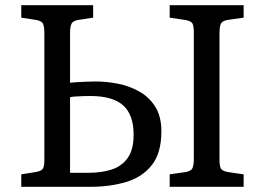

<svg xmlns="http://www.w3.org/2000/svg" viewBox="-20 -720 1021 740"><path d="M62 0V-48L118 -57Q141 -61 146 -71Q151 -81 151 -104V-592Q151 -615 146.5 -627Q142 -639 120 -643L62 -652V-700H339V-652L287 -644Q263 -641 256.5 -630Q250 -619 250 -594V-401Q255 -402 271 -403Q287 -404 308.5 -405Q330 -406 349 -406Q390 -406 434 -397.5Q478 -389 516.5 -367.5Q555 -346 578.5 -308.5Q602 -271 602 -214Q602 -130 565 -83.5Q528 -37 466 -18.5Q404 0 328 0ZM634 0V-48L696 -57Q718 -61 722.5 -73.5Q727 -86 727 -108V-596Q727 -619 722 -629Q717 -639 694 -643L634 -652V-700H919V-652L856 -643Q835 -639 830.5 -627Q826 -615 826 -592V-104Q826 -81 831 -71Q836 -61 858 -57L919 -48V0ZM250 -54H321Q371 -54 410 -66.5Q449 -79 472 -111Q495 -143 495 -201Q495 -278 454.5 -314Q414 -350 328 -350Q317 -350 300.5 -349.5Q284 -349 269.5 -348Q255 -347 250 -345Z"/></svg>

Font: Text Regular
Style: Regular
Weight: 400
Designer: Latin by Veronika Burian and Jose Scaglione. Greek by Irene Vlachou. Cyrillic by Vera Evstafieva.
Foundry: TypeTogether
Version: Version 3.002